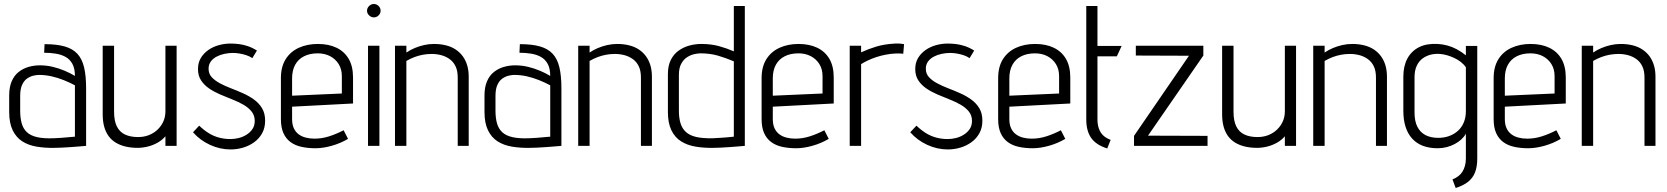

<svg xmlns="http://www.w3.org/2000/svg" viewBox="-20 -730 8342 961"><path d="M355 -350Q332 -364 303.5 -376Q275 -388 244 -395.5Q213 -403 180 -403Q150 -403 122.5 -395Q95 -387 73 -369.5Q51 -352 38.5 -323Q26 -294 26 -252V-169Q26 -114 43.5 -78Q61 -42 91.5 -22.5Q122 -3 163.5 4Q205 11 253 10Q268 10 288.5 9Q309 8 330.5 6.5Q352 5 370.5 3.5Q389 2 400.5 1Q412 0 411 0V-288Q411 -350 401 -392.5Q391 -435 367.5 -460.5Q344 -486 304 -497.5Q264 -509 203 -509L201 -466Q231 -466 259 -461.5Q287 -457 308.5 -445Q330 -433 342.5 -410Q355 -387 355 -350ZM355 -303V-46Q355 -46 350.5 -45.5Q346 -45 337 -44.5Q328 -44 315 -42.5Q302 -41 285.5 -40Q269 -39 249 -38Q199 -36 166 -43.5Q133 -51 114.5 -68.5Q96 -86 88.5 -113Q81 -140 81 -176V-250Q81 -284 90.5 -305Q100 -326 115 -336.5Q130 -347 146 -351Q162 -355 175 -355Q207 -355 238 -348Q269 -341 299 -329Q329 -317 355 -303Z M808 -48V0H864V-501H808V-173Q808 -146 798 -123Q788 -100 769.5 -82Q751 -64 726 -54Q701 -44 671 -44Q633 -44 606 -56.5Q579 -69 565 -97Q551 -125 551 -171V-501H494V-157Q494 -123 501.5 -96Q509 -69 523.5 -49Q538 -29 559.5 -16Q581 -3 608.5 3.5Q636 10 669 10Q694 10 720 3.5Q746 -3 769 -16Q792 -29 808 -48Z M1243 -439 1266 -477Q1242 -492 1219 -499.5Q1196 -507 1175 -509.5Q1154 -512 1134 -512Q1104 -512 1075 -504Q1046 -496 1022.5 -479.5Q999 -463 985 -439.5Q971 -416 971 -384Q971 -351 986.5 -327.5Q1002 -304 1027 -287Q1052 -270 1082.5 -257Q1113 -244 1143.5 -232Q1174 -220 1199 -205.5Q1224 -191 1239.5 -171.5Q1255 -152 1255 -125Q1255 -101 1243.5 -84Q1232 -67 1213.5 -55.5Q1195 -44 1174 -39Q1153 -34 1134 -34Q1103 -34 1075.5 -41.5Q1048 -49 1024 -64Q1000 -79 977 -101L946 -68Q981 -28 1031 -5Q1081 18 1134 18Q1166 18 1196.5 9Q1227 0 1252 -18Q1277 -36 1292 -63Q1307 -90 1307 -126Q1307 -163 1291.5 -188.5Q1276 -214 1251 -232Q1226 -250 1195.5 -263.5Q1165 -277 1135 -288.5Q1105 -300 1080 -313.5Q1055 -327 1039.5 -344Q1024 -361 1024 -386Q1024 -407 1035 -422Q1046 -437 1064 -446.5Q1082 -456 1103.5 -460.5Q1125 -465 1145 -465Q1162 -465 1179.5 -462Q1197 -459 1213.5 -453.5Q1230 -448 1243 -439Z M1442 -134V-196L1747 -212V-342Q1747 -398 1725.5 -435Q1704 -472 1664.5 -491Q1625 -510 1571 -510Q1518 -510 1476 -491Q1434 -472 1410 -434Q1386 -396 1386 -339V-134Q1386 -92 1398.5 -64Q1411 -36 1434 -19Q1457 -2 1489 5Q1521 12 1559 12Q1597 12 1641 -0.5Q1685 -13 1722 -35L1700 -78Q1663 -59 1627 -47.5Q1591 -36 1554 -36Q1530 -36 1509.5 -41.5Q1489 -47 1474 -58.5Q1459 -70 1450.5 -88.5Q1442 -107 1442 -134ZM1691 -349V-262L1442 -251V-338Q1442 -378 1457.5 -406Q1473 -434 1502 -448.5Q1531 -463 1570 -463Q1605 -463 1632 -449Q1659 -435 1675 -409.5Q1691 -384 1691 -349Z M1822 0H1879V-501H1822ZM1851 -710Q1838 -710 1827.5 -700Q1817 -690 1817 -676Q1817 -663 1827.5 -653Q1838 -643 1851 -643Q1865 -643 1875 -653Q1885 -663 1885 -676Q1885 -690 1875 -700Q1865 -710 1851 -710Z M2271 -342V0H2326V-345Q2326 -377 2318.5 -402.5Q2311 -428 2296.5 -448Q2282 -468 2261 -482Q2240 -496 2212.5 -503Q2185 -510 2152 -510Q2127 -510 2102.5 -504.5Q2078 -499 2055.5 -489.5Q2033 -480 2014 -467V-501H1957V0H2014V-425Q2035 -437 2055 -444.5Q2075 -452 2096.5 -456Q2118 -460 2141 -460Q2165 -460 2188 -454Q2211 -448 2230 -434.5Q2249 -421 2260 -398.5Q2271 -376 2271 -342Z M2734 -350Q2711 -364 2682.5 -376Q2654 -388 2623 -395.5Q2592 -403 2559 -403Q2529 -403 2501.5 -395Q2474 -387 2452 -369.5Q2430 -352 2417.5 -323Q2405 -294 2405 -252V-169Q2405 -114 2422.5 -78Q2440 -42 2470.5 -22.5Q2501 -3 2542.5 4Q2584 11 2632 10Q2647 10 2667.5 9Q2688 8 2709.5 6.5Q2731 5 2749.5 3.5Q2768 2 2779.5 1Q2791 0 2790 0V-288Q2790 -350 2780 -392.5Q2770 -435 2746.5 -460.5Q2723 -486 2683 -497.5Q2643 -509 2582 -509L2580 -466Q2610 -466 2638 -461.5Q2666 -457 2687.5 -445Q2709 -433 2721.5 -410Q2734 -387 2734 -350ZM2734 -303V-46Q2734 -46 2729.5 -45.5Q2725 -45 2716 -44.5Q2707 -44 2694 -42.5Q2681 -41 2664.5 -40Q2648 -39 2628 -38Q2578 -36 2545 -43.5Q2512 -51 2493.5 -68.5Q2475 -86 2467.5 -113Q2460 -140 2460 -176V-250Q2460 -284 2469.5 -305Q2479 -326 2494 -336.5Q2509 -347 2525 -351Q2541 -355 2554 -355Q2586 -355 2617 -348Q2648 -341 2678 -329Q2708 -317 2734 -303Z M3188 -342V0H3243V-345Q3243 -377 3235.5 -402.5Q3228 -428 3213.5 -448Q3199 -468 3178 -482Q3157 -496 3129.5 -503Q3102 -510 3069 -510Q3044 -510 3019.5 -504.5Q2995 -499 2972.5 -489.5Q2950 -480 2931 -467V-501H2874V0H2931V-425Q2952 -437 2972 -444.5Q2992 -452 3013.5 -456Q3035 -460 3058 -460Q3082 -460 3105 -454Q3128 -448 3147 -434.5Q3166 -421 3177 -398.5Q3188 -376 3188 -342Z M3708 0V-700H3653V-473Q3619 -488 3579 -499Q3539 -510 3490 -510Q3460 -510 3430.5 -502Q3401 -494 3376.5 -476.5Q3352 -459 3337.5 -430Q3323 -401 3323 -359V-169Q3323 -114 3340.5 -78Q3358 -42 3389 -22.5Q3420 -3 3462 4Q3504 11 3552 10Q3566 10 3586 9Q3606 8 3627.5 6.5Q3649 5 3667.5 3.5Q3686 2 3697.5 1Q3709 0 3708 0ZM3653 -423V-46Q3653 -46 3648 -45.5Q3643 -45 3634 -44Q3625 -43 3612 -42Q3599 -41 3582.5 -40Q3566 -39 3547 -38Q3497 -37 3464.5 -44.5Q3432 -52 3413 -69.5Q3394 -87 3386 -113.5Q3378 -140 3378 -176V-355Q3378 -390 3390 -411.5Q3402 -433 3419.5 -444Q3437 -455 3455 -459Q3473 -463 3486 -463Q3534 -463 3573.5 -451.5Q3613 -440 3653 -423Z M3848 -134V-196L4153 -212V-342Q4153 -398 4131.5 -435Q4110 -472 4070.5 -491Q4031 -510 3977 -510Q3924 -510 3882 -491Q3840 -472 3816 -434Q3792 -396 3792 -339V-134Q3792 -92 3804.5 -64Q3817 -36 3840 -19Q3863 -2 3895 5Q3927 12 3965 12Q4003 12 4047 -0.5Q4091 -13 4128 -35L4106 -78Q4069 -59 4033 -47.5Q3997 -36 3960 -36Q3936 -36 3915.5 -41.5Q3895 -47 3880 -58.5Q3865 -70 3856.5 -88.5Q3848 -107 3848 -134ZM4097 -349V-262L3848 -251V-338Q3848 -378 3863.5 -406Q3879 -434 3908 -448.5Q3937 -463 3976 -463Q4011 -463 4038 -449Q4065 -435 4081 -409.5Q4097 -384 4097 -349Z M4501 -461 4505 -509Q4505 -509 4491.5 -511Q4478 -513 4460 -512Q4406 -509 4366.5 -497Q4327 -485 4290 -468V-501H4233V0H4290V-409Q4304 -418 4324 -427.5Q4344 -437 4367 -444.5Q4390 -452 4414 -456.5Q4438 -461 4459 -462Q4476 -463 4488.5 -462Q4501 -461 4501 -461Z M4833 -439 4856 -477Q4832 -492 4809 -499.5Q4786 -507 4765 -509.5Q4744 -512 4724 -512Q4694 -512 4665 -504Q4636 -496 4612.5 -479.5Q4589 -463 4575 -439.5Q4561 -416 4561 -384Q4561 -351 4576.5 -327.5Q4592 -304 4617 -287Q4642 -270 4672.5 -257Q4703 -244 4733.5 -232Q4764 -220 4789 -205.5Q4814 -191 4829.5 -171.5Q4845 -152 4845 -125Q4845 -101 4833.5 -84Q4822 -67 4803.5 -55.5Q4785 -44 4764 -39Q4743 -34 4724 -34Q4693 -34 4665.5 -41.5Q4638 -49 4614 -64Q4590 -79 4567 -101L4536 -68Q4571 -28 4621 -5Q4671 18 4724 18Q4756 18 4786.5 9Q4817 0 4842 -18Q4867 -36 4882 -63Q4897 -90 4897 -126Q4897 -163 4881.5 -188.5Q4866 -214 4841 -232Q4816 -250 4785.5 -263.5Q4755 -277 4725 -288.5Q4695 -300 4670 -313.5Q4645 -327 4629.5 -344Q4614 -361 4614 -386Q4614 -407 4625 -422Q4636 -437 4654 -446.5Q4672 -456 4693.5 -460.5Q4715 -465 4735 -465Q4752 -465 4769.5 -462Q4787 -459 4803.5 -453.5Q4820 -448 4833 -439Z M5032 -134V-196L5337 -212V-342Q5337 -398 5315.5 -435Q5294 -472 5254.5 -491Q5215 -510 5161 -510Q5108 -510 5066 -491Q5024 -472 5000 -434Q4976 -396 4976 -339V-134Q4976 -92 4988.5 -64Q5001 -36 5024 -19Q5047 -2 5079 5Q5111 12 5149 12Q5187 12 5231 -0.5Q5275 -13 5312 -35L5290 -78Q5253 -59 5217 -47.5Q5181 -36 5144 -36Q5120 -36 5099.5 -41.5Q5079 -47 5064 -58.5Q5049 -70 5040.5 -88.5Q5032 -107 5032 -134ZM5281 -349V-262L5032 -251V-338Q5032 -378 5047.5 -406Q5063 -434 5092 -448.5Q5121 -463 5160 -463Q5195 -463 5222 -449Q5249 -435 5265 -409.5Q5281 -384 5281 -349Z M5473 -132V-448H5570L5594 -500H5473V-700H5417V-132Q5417 -74 5442 -39Q5467 -4 5522 13L5539 -30Q5517 -38 5502.5 -51.5Q5488 -65 5480.5 -85.5Q5473 -106 5473 -132Z M6003 -501H5665V-452L5931 -451L5656 -50V0H6024V-50L5726 -51L6003 -452Z M6411 -48V0H6467V-501H6411V-173Q6411 -146 6401 -123Q6391 -100 6372.5 -82Q6354 -64 6329 -54Q6304 -44 6274 -44Q6236 -44 6209 -56.5Q6182 -69 6168 -97Q6154 -125 6154 -171V-501H6097V-157Q6097 -123 6104.5 -96Q6112 -69 6126.5 -49Q6141 -29 6162.5 -16Q6184 -3 6211.5 3.5Q6239 10 6272 10Q6297 10 6323 3.5Q6349 -3 6372 -16Q6395 -29 6411 -48Z M6867 -342V0H6922V-345Q6922 -377 6914.5 -402.5Q6907 -428 6892.5 -448Q6878 -468 6857 -482Q6836 -496 6808.5 -503Q6781 -510 6748 -510Q6723 -510 6698.5 -504.5Q6674 -499 6651.5 -489.5Q6629 -480 6610 -467V-501H6553V0H6610V-425Q6631 -437 6651 -444.5Q6671 -452 6692.5 -456Q6714 -460 6737 -460Q6761 -460 6784 -454Q6807 -448 6826 -434.5Q6845 -421 6856 -398.5Q6867 -376 6867 -342Z M7374 64V-500H7317V-453Q7295 -471 7271.5 -483.5Q7248 -496 7223.5 -502.5Q7199 -509 7175 -510Q7120 -513 7082 -493.5Q7044 -474 7024 -436.5Q7004 -399 7004 -346V-176Q7004 -85 7048 -36.5Q7092 12 7176 12Q7199 12 7220.5 6.5Q7242 1 7261 -9Q7280 -19 7294.5 -32.5Q7309 -46 7317 -61V63Q7317 83 7312.5 99.5Q7308 116 7300 129Q7292 142 7279.5 151.5Q7267 161 7250 168L7266 211Q7304 199 7328 180Q7352 161 7363 132.5Q7374 104 7374 64ZM7317 -393V-174Q7317 -142 7306.5 -117Q7296 -92 7277 -75Q7258 -58 7233 -49Q7208 -40 7179 -40Q7141 -40 7114.5 -54Q7088 -68 7074 -96Q7060 -124 7060 -167V-343Q7060 -377 7071 -400.5Q7082 -424 7100.5 -437.5Q7119 -451 7141.5 -456.5Q7164 -462 7187 -460Q7203 -459 7221 -454Q7239 -449 7257.5 -440.5Q7276 -432 7291.5 -420Q7307 -408 7317 -393Z M7512 -134V-196L7817 -212V-342Q7817 -398 7795.5 -435Q7774 -472 7734.5 -491Q7695 -510 7641 -510Q7588 -510 7546 -491Q7504 -472 7480 -434Q7456 -396 7456 -339V-134Q7456 -92 7468.5 -64Q7481 -36 7504 -19Q7527 -2 7559 5Q7591 12 7629 12Q7667 12 7711 -0.5Q7755 -13 7792 -35L7770 -78Q7733 -59 7697 -47.5Q7661 -36 7624 -36Q7600 -36 7579.5 -41.5Q7559 -47 7544 -58.5Q7529 -70 7520.5 -88.5Q7512 -107 7512 -134ZM7761 -349V-262L7512 -251V-338Q7512 -378 7527.5 -406Q7543 -434 7572 -448.5Q7601 -463 7640 -463Q7675 -463 7702 -449Q7729 -435 7745 -409.5Q7761 -384 7761 -349Z M8211 -342V0H8266V-345Q8266 -377 8258.5 -402.5Q8251 -428 8236.5 -448Q8222 -468 8201 -482Q8180 -496 8152.5 -503Q8125 -510 8092 -510Q8067 -510 8042.5 -504.5Q8018 -499 7995.5 -489.5Q7973 -480 7954 -467V-501H7897V0H7954V-425Q7975 -437 7995 -444.5Q8015 -452 8036.5 -456Q8058 -460 8081 -460Q8105 -460 8128 -454Q8151 -448 8170 -434.5Q8189 -421 8200 -398.5Q8211 -376 8211 -342Z"/></svg>

Font: Advent Pro
Style: Regular
Weight: 400
Designer: VivaRado, Andreas Kalpakidis
Foundry: VivaRado, Andreas Kalpakidis
Version: Version 3.000